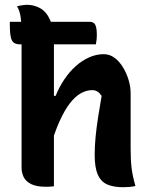

<svg xmlns="http://www.w3.org/2000/svg" viewBox="-20 -776 640 801"><path d="M21 -685H355Q371 -685 377.5 -672.5Q384 -660 384 -629Q384 -620 383 -610.5Q382 -601 380 -591H62Q39 -591 30 -607Q21 -623 21 -673Q21 -676 21 -679Q21 -682 21 -685ZM168 3Q132 3 110 -8Q88 -19 79 -37Q70 -55 70 -75Q70 -159 70 -230.5Q70 -302 70 -368.5Q70 -435 70 -504.5Q70 -574 70 -653Q70 -679 66 -705.5Q62 -732 51 -750Q59 -752 65.5 -753Q72 -754 79 -755Q86 -756 92 -756Q122 -756 148 -741.5Q174 -727 189.5 -691.5Q205 -656 205 -594Q205 -517 205 -442.5Q205 -368 205 -295Q205 -222 205 -148.5Q205 -75 205 1Q198 2 192 2.5Q186 3 180.5 3Q175 3 168 3ZM186 -149V-376H212Q227 -413 248.5 -445Q270 -477 296.5 -500.5Q323 -524 352.5 -537Q382 -550 413 -550Q437 -550 457 -535.5Q477 -521 492 -497Q507 -473 516 -444Q525 -415 525 -386Q525 -348 525 -309Q525 -270 525 -231.5Q525 -193 525 -154Q525 -108 529 -75Q533 -42 545 0Q531 3 519 4Q507 5 493 5Q455 5 428.5 -6Q402 -17 388.5 -46.5Q375 -76 375 -129Q375 -168 379 -207.5Q383 -247 389.5 -288.5Q396 -330 404 -376Q396 -388 386.5 -394Q377 -400 365 -400Q341 -400 317.5 -387Q294 -374 271.5 -345Q249 -316 227.5 -268Q206 -220 186 -149Z"/></svg>

Font: Recursive Casual
Style: Bold
Weight: 700
Version: Version 1.085